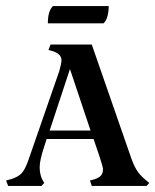

<svg xmlns="http://www.w3.org/2000/svg" viewBox="-25 -614 513 634"><path d="M468 -10 459 0H278L272 -18L287 -22Q302 -27 308.5 -34.5Q315 -42 315 -55Q315 -63 304 -96L284 -155H129L121 -130Q106 -85 106 -62Q106 -40 114 -22L121 -10L112 0H2L-5 -18L10 -22Q34 -29 46 -41.5Q58 -54 69 -86L171 -380Q178 -405 178 -415Q178 -437 146 -446L135 -449L142 -467H278L409 -90Q419 -62 431 -45.5Q443 -29 468 -10ZM274 -183 206 -386 139 -183ZM150 -594H334Q334 -577 330 -561Q326 -545 317 -537H133Q133 -578 150 -594Z"/></svg>

Font: Katibeh
Style: Regular
Weight: 400
Designer: Arabic design by Kourosh Beigpour, Latin design by Eduardo Tunni, engineering by Lasse Fister
Version: Version 1.0010g